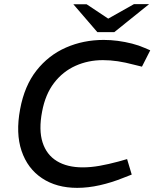

<svg xmlns="http://www.w3.org/2000/svg" viewBox="-20 -904 750 933"><path d="M355.4 8.9Q254.6 8.9 184.2 -38Q113.8 -84.9 84.8 -170.7Q55.8 -256.5 77.8 -373.4Q98.8 -487.1 157.3 -561.4Q215.9 -635.8 300.6 -672.9Q385.3 -710 483.9 -710Q517.9 -710 552.9 -705.4Q587.9 -700.7 621.6 -692.1Q655.2 -683.5 682.8 -671.2L710.1 -659.5L669.8 -580.1L630.6 -589.7Q589.4 -600.7 552.5 -606.3Q515.5 -611.8 480 -611.8Q408.3 -611.8 346.7 -584.1Q285.1 -556.4 242.7 -501Q200.2 -445.6 184.6 -361.9Q167.5 -272.5 186.8 -212.2Q206.1 -151.9 256.3 -121.3Q306.5 -90.7 381.9 -90.7Q421.8 -90.7 464.8 -98.4Q507.7 -106.1 553.7 -118.5L597.6 -130.9L620.1 -55.7L578.6 -39.5Q522 -16.7 464.9 -3.9Q407.8 8.9 355.4 8.9ZM453.2 -747.7 482.4 -800.2 631.1 -884H704.7L535.3 -747.7ZM453.2 -747.7 336.5 -883.2H401L527.3 -799.2L535.3 -747.7Z"/></svg>

Font: REM Medium
Style: Italic
Weight: 500
Italic angle: -11°
Designer: Octavio Pardo
Foundry: Ashler Design
Version: Version 1.005;gftools[0.9.28]